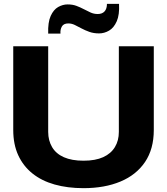

<svg xmlns="http://www.w3.org/2000/svg" viewBox="-20 -970 870 1000"><path d="M415 10Q332 10 264.5 -9Q197 -28 149 -66.5Q101 -105 75 -161.5Q49 -218 49 -293V-729H231V-283Q231 -238 251.5 -203.5Q272 -169 313 -151Q354 -133 415 -133Q477 -133 517.5 -151.5Q558 -170 578.5 -204Q599 -238 599 -283V-729H781V-293Q781 -194 735.5 -126.5Q690 -59 607.5 -24.5Q525 10 415 10ZM496 -796Q468 -796 445.5 -804Q423 -812 404.5 -822Q386 -832 369.5 -840Q353 -848 336 -848Q311 -848 302 -831.5Q293 -815 295 -795H231Q229 -854 244 -887Q259 -920 283 -933.5Q307 -947 332 -947Q358 -947 378 -939.5Q398 -932 416 -922.5Q434 -913 451.5 -905Q469 -897 489 -897Q512 -897 524.5 -910.5Q537 -924 537 -950H600Q603 -893 588 -859Q573 -825 548 -810.5Q523 -796 496 -796Z"/></svg>

Font: Hubot Sans SemiExpanded
Style: Bold
Weight: 700
Width: 6
Designer: Deni Anggara
Foundry: GitHub, Inc., Subsidiary of Microsoft Corporation
Version: Version 2.000